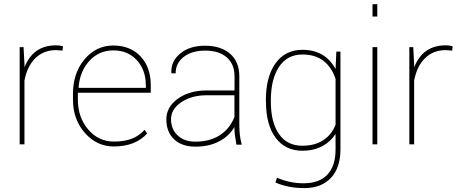

<svg xmlns="http://www.w3.org/2000/svg" viewBox="-20 -706 2245 939"><path d="M99.6 0H76.2V-475.6H95.2L99.6 -393.1V-376.5Q141.6 -484.4 254.9 -484.4Q271.5 -484.4 288.1 -479.5L285.6 -458.5L254.9 -460.9Q192.4 -460.9 152.3 -420.9Q112.3 -380.9 99.6 -311.5Z M693.4 -291H692.9Q692.9 -364.3 648.9 -411.9Q605 -459.5 534.7 -459.5Q464.4 -459.5 417.5 -408.7Q370.6 -357.9 364.3 -278.8L365.7 -276.4H693.4ZM536.6 10.3Q453.6 10.3 395.3 -55.7Q336.9 -121.6 336.9 -218.8V-247.1Q336.9 -349.1 393.8 -416.3Q450.7 -483.4 533.7 -483.4Q616.7 -483.4 667 -430.7Q717.3 -377.9 717.3 -289.1V-252.4H360.8V-218.8Q360.8 -131.8 411.4 -72.8Q461.9 -13.7 536.6 -13.7Q589.4 -13.7 625.2 -27.8Q661.1 -42 687 -71.3L699.7 -53.2Q642.1 10.3 536.6 10.3Z M991.2 -263.7H1127V-333Q1127 -392.6 1088.9 -425.5Q1050.8 -458.5 984.1 -458.5Q917.5 -458.5 878.2 -427.5Q838.9 -396.5 838.9 -347.2L818.8 -347.7L817.9 -350.1Q815.4 -406.2 861.3 -444.3Q907.2 -482.4 983.4 -482.4Q1059.6 -482.4 1105 -443.4Q1150.4 -404.3 1150.4 -332V-93.8Q1150.4 -39.6 1162.6 1.5H1136.2Q1126.5 -51.3 1126.5 -79.6L1127 -85.9Q1101.6 -41 1052.2 -14.9Q1002.9 11.2 936 11.2Q869.1 11.2 831.3 -24.9Q793.5 -61 793.5 -122.1Q793.5 -183.1 849.9 -223.4Q906.2 -263.7 991.2 -263.7ZM935.1 -13.2Q1005.4 -13.2 1054.2 -44.2Q1103 -75.2 1126.5 -133.3V-240.2H992.2Q917.5 -240.2 866.9 -206.3Q816.4 -172.4 816.4 -123Q816.4 -73.7 849.1 -43.5Q881.8 -13.2 935.1 -13.2Z M1459.5 -462.4Q1569.8 -462.4 1621.1 -368.7L1625 -453.6H1645V24.4Q1645 115.2 1597.9 164.6Q1550.8 213.9 1469.5 213.9Q1388.2 213.9 1327.1 186.5L1334.5 163.1Q1397 190.4 1464.4 190.4Q1541.5 190.4 1581.3 147.9Q1621.1 105.5 1621.1 24.4V-51.3Q1596.2 -12.2 1554.7 9.5Q1513.2 31.2 1459 31.2Q1375 31.2 1327.9 -32.5Q1280.8 -96.2 1280.8 -207.5L1280.3 -216.3Q1280.3 -330.6 1327.6 -396.5Q1375 -462.4 1459.5 -462.4ZM1304.7 -216.8V-207.5Q1304.7 -107.4 1344.5 -50.3Q1384.3 6.8 1458.5 6.8Q1519.5 6.8 1560.8 -20.3Q1602.1 -47.4 1621.1 -95.7V-320.8Q1579.6 -439.5 1459.5 -439.5Q1384.8 -439.5 1344.7 -379.2Q1304.7 -318.8 1304.7 -216.8Z M1825.2 -475.6V0H1801.8V-475.6ZM1825.2 -685.5V-625H1801.8V-685.5Z M2005.4 0H1981.9V-475.6H2001L2005.4 -393.1V-376.5Q2047.4 -484.4 2160.6 -484.4Q2177.2 -484.4 2193.8 -479.5L2191.4 -458.5L2160.6 -460.9Q2098.1 -460.9 2058.1 -420.9Q2018.1 -380.9 2005.4 -311.5Z"/></svg>

Font: Yantramanav Thin
Style: Regular
Weight: 250
Version: Version 1.001;PS 1.0;hotconv 1.0.72;makeotf.lib2.5.5900; ttf